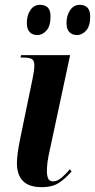

<svg xmlns="http://www.w3.org/2000/svg" viewBox="-20 -764 393 794"><path d="M152 10Q50 10 50 -90Q50 -107 53.5 -133.5Q57 -160 66 -203L115 -440Q118 -455 120 -468.5Q122 -482 122 -495Q122 -512 113 -519Q104 -526 75 -526H65L67 -536H270L186 -144Q179 -114 176.5 -93.5Q174 -73 174 -56Q174 -38 179 -26Q184 -14 200 -14Q217 -14 235 -29.5Q253 -45 269 -64L276 -55Q253 -28 225.5 -9Q198 10 152 10ZM299 -619Q279 -619 267 -631Q255 -643 255 -669Q255 -700 270 -722Q285 -744 310 -744Q330 -744 341.5 -732.5Q353 -721 353 -695Q353 -656 336 -637.5Q319 -619 299 -619ZM135 -619Q115 -619 103 -631Q91 -643 91 -669Q91 -700 105.5 -722Q120 -744 146 -744Q166 -744 177.5 -733Q189 -722 189 -696Q189 -656 172 -637.5Q155 -619 135 -619Z"/></svg>

Font: Noto Serif Display ExtraCondensed
Style: Bold Italic
Weight: 700
Width: 2
Italic angle: -12°
Designer: Monotype Design Team
Foundry: Monotype Imaging Inc.
Version: Version 2.009